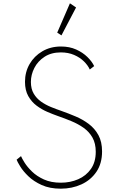

<svg xmlns="http://www.w3.org/2000/svg" viewBox="-20 -1120 724 1156"><path d="M346 16Q414 16 470.5 -10Q527 -36 560.8 -86Q594.5 -136 594.5 -208Q594.5 -266 572.8 -306Q551 -346 515 -373.2Q479 -400.5 435.2 -419Q391.5 -437.5 347.5 -453Q318 -463 286.2 -476Q254.5 -489 227.2 -508.2Q200 -527.5 183 -556.2Q166 -585 166 -626.5Q166 -670 186.8 -710.8Q207.5 -751.5 248 -778Q288.5 -804.5 346.5 -804.5Q391 -804.5 426.2 -789.2Q461.5 -774 485.5 -750.2Q509.5 -726.5 520.5 -701.5L547 -722Q534 -749.5 506.2 -776.8Q478.5 -804 438.5 -822Q398.5 -840 347 -840Q284 -840 235 -811.2Q186 -782.5 158.2 -734.5Q130.5 -686.5 130.5 -627.5Q130.5 -576.5 150.2 -541.5Q170 -506.5 200.5 -483.8Q231 -461 264.8 -446.5Q298.5 -432 327 -422Q369 -407.5 410 -390.5Q451 -373.5 484 -350Q517 -326.5 536.8 -291.5Q556.5 -256.5 556.5 -206Q556.5 -144.5 527.5 -103Q498.5 -61.5 450.8 -40.8Q403 -20 346.5 -20Q287.5 -20 244.5 -39.5Q201.5 -59 173 -86.8Q144.5 -114.5 128.2 -140.5Q112 -166.5 106.5 -180L80 -158.5Q84.5 -146 101.8 -117.8Q119 -89.5 150.8 -58.8Q182.5 -28 231 -6Q279.5 16 346 16ZM350 -907 438 -1075 401 -1100 324.5 -923.5Z"/></svg>

Font: Spartan ExtraLight
Style: Regular
Weight: 200
Designer: Matt Bailey, Mirko Velimirovic
Foundry: Matt Bailey
Version: Version 1.003; ttfautohint (v1.8.3)